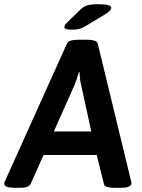

<svg xmlns="http://www.w3.org/2000/svg" viewBox="-41 -891 674 913"><path d="M298 -750Q265 -750 265 -762Q265 -770 279 -785L340 -844Q356 -860 374 -865.5Q392 -871 425 -871Q488 -871 488 -854Q488 -847 479.5 -838.5Q471 -830 451 -818L371 -770Q352 -758 337.5 -754Q323 -750 298 -750ZM31 2Q-21 2 -21 -17Q-21 -24 -15 -35L277 -683Q282 -694 296 -698Q310 -702 330 -702H374Q394 -702 407.5 -698Q421 -694 424 -683L581 -35Q584 -27 584 -20Q584 2 533 2H501Q482 2 468.5 -2Q455 -6 453 -17L419 -154H166L105 -17Q100 -7 88 -2.5Q76 2 59 2ZM215 -266H393L345 -486Q341 -501 339.5 -517Q338 -533 337 -548H334Q330 -533 324.5 -516.5Q319 -500 313 -486Z"/></svg>

Font: Asap SemiBold
Style: Italic
Weight: 600
Italic angle: -6°
Designer: Pablo Cosgaya
Foundry: Omnibus-Type
Version: Version 3.001; ttfautohint (v1.8.3)